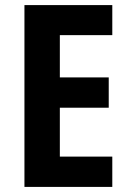

<svg xmlns="http://www.w3.org/2000/svg" viewBox="-20 -827 513 754"><path d="M421 -93V-212H215V-404H407V-523H215V-689H421V-807H76V-93Z"/></svg>

Font: Noto Sans Kannada UI Condensed
Style: Bold
Weight: 700
Width: 3
Designer: Jelle Bosma - Monotype Design Team
Foundry: Monotype Imaging Inc.
Version: Version 2.005